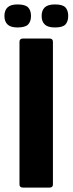

<svg xmlns="http://www.w3.org/2000/svg" viewBox="-28 -847 328 867"><path d="M211 -14Q211 0 196 0H76Q60 0 60 -14V-658Q60 -673 76 -673H196Q211 -673 211 -658ZM112 -775Q112 -750 99 -736.5Q86 -723 51 -723Q20 -723 6 -736.5Q-8 -750 -8 -775Q-8 -800 6 -813.5Q20 -827 51 -827Q86 -827 99 -813.5Q112 -800 112 -775ZM280 -775Q280 -750 267.5 -736.5Q255 -723 220 -723Q188 -723 174 -736.5Q160 -750 160 -775Q160 -800 174 -813.5Q188 -827 220 -827Q255 -827 267.5 -813.5Q280 -800 280 -775Z"/></svg>

Font: Glory ExtraBold
Style: Regular
Weight: 800
Designer: Robert Leuschke
Foundry: Robert Leuschke
Version: Version 1.011